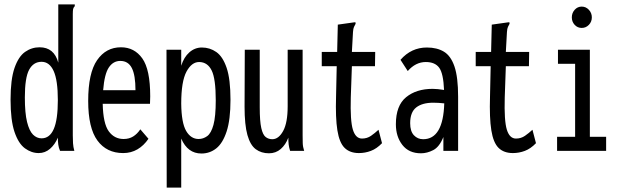

<svg xmlns="http://www.w3.org/2000/svg" viewBox="-20 -686 2840 873"><path d="M156 10Q123 10 93.5 -11.5Q64 -33 46 -86Q28 -139 28 -233Q28 -325 46 -377Q64 -429 94 -450Q124 -471 160 -471Q226 -471 245 -401V-666H320V-658Q314 -652 312.5 -645Q311 -638 311 -621V-70Q311 -52 312 -35Q313 -18 318 0H253Q247 -14 245 -28.5Q243 -43 243 -60Q230 -29 207.5 -9.5Q185 10 156 10ZM169 -57Q206 -57 224.5 -99.5Q243 -142 243 -231Q243 -321 224 -363Q205 -405 169 -405Q132 -405 112.5 -369Q93 -333 93 -243Q93 -172 103 -131.5Q113 -91 130 -74Q147 -57 169 -57Z M540 10Q465 10 423 -47Q381 -104 381 -227Q381 -354 421.5 -412.5Q462 -471 530 -471Q591 -471 627 -420.5Q663 -370 663 -248Q663 -229 662 -214H447Q449 -124 474.5 -89Q500 -54 542 -54Q567 -54 585.5 -65.5Q604 -77 618 -98L655 -55Q634 -24 605 -7Q576 10 540 10ZM449 -276H596Q596 -344 579.5 -376.5Q563 -409 527 -409Q495 -409 475 -379.5Q455 -350 449 -276Z M738 167 737 -460H804V-387Q816 -426 841 -448Q866 -470 898 -470Q934 -470 963.5 -449.5Q993 -429 1010.5 -377.5Q1028 -326 1028 -232Q1028 -142 1010.5 -88.5Q993 -35 963.5 -11.5Q934 12 896 12Q833 12 804 -56V167ZM883 -54Q904 -54 922 -67Q940 -80 950.5 -118Q961 -156 961 -230Q961 -328 942.5 -365.5Q924 -403 887 -404Q852 -405 828 -360.5Q804 -316 804 -215Q805 -127 826.5 -90.5Q848 -54 883 -54Z M1203 11Q1168 11 1143 -7.5Q1118 -26 1105 -72Q1092 -118 1092 -201L1093 -460H1161V-198Q1161 -135 1168 -104Q1175 -73 1188 -63Q1201 -53 1218 -53Q1247 -53 1267.5 -90.5Q1288 -128 1288 -203V-460H1356V-71Q1356 -53 1356.5 -35.5Q1357 -18 1363 0H1299Q1294 -16 1292.5 -29.5Q1291 -43 1291 -60Q1279 -28 1256.5 -8.5Q1234 11 1203 11Z M1612 10Q1571 10 1547 -13.5Q1523 -37 1514 -93.5Q1505 -150 1508 -247L1511 -385H1443V-450H1513L1516 -574L1587 -584L1596 -585L1597 -578Q1593 -571 1589.5 -563.5Q1586 -556 1585 -540L1580 -450H1686L1685 -385H1580L1575 -243Q1572 -137 1584.5 -96.5Q1597 -56 1626 -56Q1649 -56 1667 -68.5Q1685 -81 1701 -96L1717 -35Q1693 -10 1666.5 0Q1640 10 1612 10Z M1894 11Q1839 11 1809.5 -27Q1780 -65 1780 -121Q1780 -206 1826.5 -244Q1873 -282 1947 -282Q1969 -282 1999 -277Q1996 -352 1977 -378Q1958 -404 1916 -404Q1870 -404 1834 -363L1801 -414Q1850 -470 1921 -470Q1967 -470 1998.5 -451Q2030 -432 2046.5 -383.5Q2063 -335 2063 -246V0H1996V-63Q1978 -18 1950 -3.5Q1922 11 1894 11ZM1845 -126Q1845 -89 1862 -71Q1879 -53 1904 -53Q1995 -53 2000 -216Q1973 -219 1950 -219Q1900 -219 1872.5 -197.5Q1845 -176 1845 -126Z M2312 10Q2271 10 2247 -13.5Q2223 -37 2214 -93.5Q2205 -150 2208 -247L2211 -385H2143V-450H2213L2216 -574L2287 -584L2296 -585L2297 -578Q2293 -571 2289.5 -563.5Q2286 -556 2285 -540L2280 -450H2386L2385 -385H2280L2275 -243Q2272 -137 2284.5 -96.5Q2297 -56 2326 -56Q2349 -56 2367 -68.5Q2385 -81 2401 -96L2417 -35Q2393 -10 2366.5 0Q2340 10 2312 10Z M2513 0V-64H2595V-396H2517V-460H2662V-64H2736V0ZM2625 -559Q2606 -559 2593 -573Q2580 -587 2580 -607Q2580 -627 2593 -641.5Q2606 -656 2625 -656Q2644 -656 2657.5 -641.5Q2671 -627 2671 -607Q2671 -587 2657.5 -573Q2644 -559 2625 -559Z"/></svg>

Font: Inconsolata ExtraCondensed Medium
Style: Regular
Weight: 500
Width: 2
Monospace: yes
Designer: Raph Levien, Cyreal, Brenton Simpson
Foundry: Raph Levien, Cyreal, Google
Version: Version 3.001; ttfautohint (v1.8.2.53-6de2)